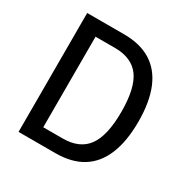

<svg xmlns="http://www.w3.org/2000/svg" viewBox="-161 -846 963 986"><g transform="rotate(30 321.0 -352.5)"><path d="M78 0V-705H297Q392 -705 456 -665.5Q520 -626 552.5 -547.5Q585 -469 585 -353Q585 -237 552.5 -158Q520 -79 456 -39.5Q392 0 297 0ZM176 -84H291Q391 -84 437.5 -148Q484 -212 484 -353Q484 -494 437.5 -557.5Q391 -621 291 -621H176Z"/></g></svg>

Font: Nunito Sans 10pt Condensed SemiBold
Style: Regular
Weight: 600
Width: 3
Designer: Vernon Adams
Foundry: Vernon Adams
Version: Version 3.101;gftools[0.9.27]